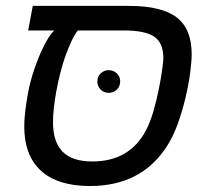

<svg xmlns="http://www.w3.org/2000/svg" viewBox="-20 -619 696 649"><path d="M543.5 -123.5Q457 9.8 284.2 9.8Q175.3 9.8 118.7 -41.7Q62 -93.3 62 -191.9Q62 -233.4 73.7 -299.3Q81.5 -343.3 96.7 -387.2Q111.8 -431.2 129.6 -466.1Q147.5 -501 163.1 -516.1H75.2L90.8 -599.1H415Q526.4 -599.1 577.1 -560.3Q627.9 -521.5 627.9 -436Q627.9 -411.6 622.8 -372.6Q617.7 -333.5 606.9 -288.3Q596.2 -243.2 580.6 -199.7Q564.9 -156.2 543.5 -123.5ZM243.2 -516.1Q231.4 -501 220.7 -477.8Q210 -454.6 200.2 -427.2Q182.1 -374 170.7 -312.3Q159.2 -250.5 159.2 -205.1Q159.2 -139.2 191.7 -106.2Q224.1 -73.2 292 -73.2Q417.5 -73.2 473.1 -177.7Q487.3 -204.6 498.3 -242.2Q509.3 -279.8 516.8 -317.6Q524.4 -355.5 528.3 -384.3Q532.2 -413.1 532.2 -421.9Q532.2 -473.6 501.5 -494.9Q470.7 -516.1 397.9 -516.1ZM309.1 -344.2Q309.1 -359.9 320.3 -370.8Q331.5 -381.8 347.2 -381.8Q363.8 -381.8 375 -370.8Q386.2 -359.9 386.2 -344.2Q386.2 -327.1 375 -316.2Q363.8 -305.2 347.2 -305.2Q331.5 -305.2 320.3 -316.2Q309.1 -327.1 309.1 -344.2Z"/></svg>

Font: Arimo
Style: Italic
Weight: 400
Italic angle: -12°
Designer: Steve Matteson
Foundry: Monotype Imaging Inc.
Version: Version 1.33